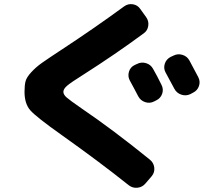

<svg xmlns="http://www.w3.org/2000/svg" viewBox="-20 -822 1040 924"><path d="M717 -490Q736 -457 757 -414Q768 -393 760.5 -371Q753 -349 732 -339L722 -334Q701 -323 678.5 -330.5Q656 -338 645 -359Q638 -372 625 -397Q612 -422 605 -434Q594 -454 600.5 -476.5Q607 -499 628 -509L639 -514Q660 -525 683 -518Q706 -511 717 -490ZM892 -530Q920 -478 934 -451Q945 -430 937.5 -408Q930 -386 909 -376L896 -369Q875 -359 852.5 -366.5Q830 -374 819 -395L777 -473Q766 -493 773 -515Q780 -537 801 -548L814 -554Q835 -565 858 -558Q881 -551 892 -530ZM277 -172Q154 -259 126 -291Q98 -323 98 -380Q98 -412 103 -431Q108 -450 130.5 -474.5Q153 -499 182 -519.5Q211 -540 278 -584Q435 -687 577 -791Q596 -805 619 -801.5Q642 -798 655 -779L683 -740Q697 -721 693.5 -697.5Q690 -674 671 -661Q534 -560 380 -462Q321 -425 303 -409.5Q285 -394 285 -380Q285 -367 300 -353.5Q315 -340 373 -300Q526 -196 702 -53Q720 -38 722.5 -15Q725 8 710 26L680 61Q665 79 641.5 81.5Q618 84 599 69Q460 -42 277 -172Z"/></svg>

Font: Rounded Mplus 1c ExtraBold
Style: Regular
Weight: 800
Version: Version 1.059.20150529